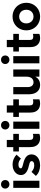

<svg xmlns="http://www.w3.org/2000/svg" viewBox="1435 -2215 794 3704"><g transform="rotate(-90 1832.0 -363.0)"><path d="M59.1 -503.9H197.8V0H59.1ZM45.9 -659.2Q45.9 -682.1 56.9 -700.9Q67.9 -719.7 86.7 -730Q105.5 -740.2 128.4 -740.2Q151.9 -740.2 170.9 -730Q189.9 -719.7 200.4 -700.9Q210.9 -682.1 210.9 -659.2Q210.9 -636.2 200.4 -617.9Q189.9 -599.6 170.9 -588.9Q151.9 -578.1 128.4 -578.1Q105.5 -578.1 86.7 -588.9Q67.9 -599.6 56.9 -617.9Q45.9 -636.2 45.9 -659.2Z M290.5 -67.8 367.7 -152.3Q399 -124.2 428.5 -111.9Q458 -99.6 495 -99.6Q533.5 -99.6 554.4 -112.7Q575.3 -125.7 575.3 -148.6Q575.3 -161.6 568.1 -170.6Q560.8 -179.7 544.1 -186.7Q527.3 -193.6 495.5 -200.9L470.7 -206.9Q389.2 -226.6 348.2 -263.7Q307.2 -300.8 307.2 -355.7Q307.2 -401.9 334 -439Q360.8 -476.1 407.2 -496.9Q453.5 -517.6 510.9 -517.6Q564.2 -517.6 612.7 -498.1Q661.1 -478.7 700.5 -442.1L624.6 -356.2Q598.1 -380.6 570.5 -392.4Q542.8 -404.3 510 -404.3Q476.4 -404.3 456.4 -392.3Q436.4 -380.3 436.4 -359.9Q436.4 -350.2 442.6 -343.2Q448.8 -336.2 462.4 -330.8Q476 -325.3 500.3 -319.1L526.8 -312.2Q619.1 -290.7 662.2 -251.9Q705.4 -213 705.4 -152.8Q705.4 -104.4 678.9 -66.6Q652.3 -28.9 604.1 -7.6Q555.9 13.7 493.3 13.7Q431.8 13.7 379.2 -7.3Q326.6 -28.3 290.5 -67.8Z M761.7 -503.9H1101.6V-395.5H761.7ZM845.7 -179.2V-628.9H984.4V-187Q984.4 -150.9 1000 -134.5Q1015.6 -118.2 1050.3 -118.2Q1075.2 -118.2 1102.1 -125.5V0Q1063.5 13.7 1022 13.7Q965.8 13.7 926.3 -8.8Q886.7 -31.2 866.2 -74.5Q845.7 -117.7 845.7 -179.2Z M1199.2 -503.9H1337.9V0H1199.2ZM1186 -659.2Q1186 -682.1 1197 -700.9Q1208 -719.7 1226.8 -730Q1245.6 -740.2 1268.6 -740.2Q1292 -740.2 1311 -730Q1330.1 -719.7 1340.6 -700.9Q1351.1 -682.1 1351.1 -659.2Q1351.1 -636.2 1340.6 -617.9Q1330.1 -599.6 1311 -588.9Q1292 -578.1 1268.6 -578.1Q1245.6 -578.1 1226.8 -588.9Q1208 -599.6 1197 -617.9Q1186 -636.2 1186 -659.2Z M1427.7 -503.9H1767.6V-395.5H1427.7ZM1511.7 -179.2V-628.9H1650.4V-187Q1650.4 -150.9 1666 -134.5Q1681.6 -118.2 1716.3 -118.2Q1741.2 -118.2 1768.1 -125.5V0Q1729.5 13.7 1688 13.7Q1631.8 13.7 1592.3 -8.8Q1552.7 -31.2 1532.2 -74.5Q1511.7 -117.7 1511.7 -179.2Z M2343.8 0H2205.1V-503.9H2343.8ZM2097.7 -113.3Q2127.9 -113.3 2152.3 -128.2Q2176.8 -143.1 2190.9 -174.1Q2205.1 -205.1 2205.1 -252L2220.7 -158.2V-74.7H2189.5L2220.7 -158.2Q2220.7 -107.4 2198.5 -68.6Q2176.3 -29.8 2136.7 -8.1Q2097.2 13.7 2046.4 13.7Q1989.7 13.7 1949 -12.7Q1908.2 -39.1 1886.7 -88.1Q1865.2 -137.2 1865.2 -205.1V-503.9H2003.9V-228.5Q2003.9 -173.3 2028.6 -143.3Q2053.2 -113.3 2097.7 -113.3Z M2461.9 -503.9H2600.6V0H2461.9ZM2448.7 -659.2Q2448.7 -682.1 2459.7 -700.9Q2470.7 -719.7 2489.5 -730Q2508.3 -740.2 2531.2 -740.2Q2554.7 -740.2 2573.7 -730Q2592.8 -719.7 2603.3 -700.9Q2613.8 -682.1 2613.8 -659.2Q2613.8 -636.2 2603.3 -617.9Q2592.8 -599.6 2573.7 -588.9Q2554.7 -578.1 2531.2 -578.1Q2508.3 -578.1 2489.5 -588.9Q2470.7 -599.6 2459.7 -617.9Q2448.7 -636.2 2448.7 -659.2Z M2690.4 -503.9H3030.3V-395.5H2690.4ZM2774.4 -179.2V-628.9H2913.1V-187Q2913.1 -150.9 2928.7 -134.5Q2944.3 -118.2 2979 -118.2Q3003.9 -118.2 3030.8 -125.5V0Q2992.2 13.7 2950.7 13.7Q2894.5 13.7 2855 -8.8Q2815.4 -31.2 2794.9 -74.5Q2774.4 -117.7 2774.4 -179.2Z M3098.6 -252Q3098.6 -327.1 3133.5 -387.7Q3168.5 -448.2 3229.2 -482.9Q3290 -517.6 3364.3 -517.6Q3439.4 -517.6 3500 -482.9Q3560.5 -448.2 3595.2 -387.7Q3629.9 -327.1 3629.9 -252Q3629.9 -177.7 3595.2 -116.7Q3560.5 -55.7 3500 -21Q3439.4 13.7 3364.3 13.7Q3290 13.7 3229.2 -21Q3168.5 -55.7 3133.5 -116.7Q3098.6 -177.7 3098.6 -252ZM3496.1 -252Q3496.1 -292.5 3479.5 -324Q3462.9 -355.5 3432.6 -373Q3402.3 -390.6 3364.3 -390.6Q3326.2 -390.6 3296.4 -373Q3266.6 -355.5 3249.5 -324Q3232.4 -292.5 3232.4 -252Q3232.4 -211.9 3249.5 -180.4Q3266.6 -148.9 3296.3 -131.1Q3326.1 -113.3 3364.3 -113.3Q3402.3 -113.3 3432.6 -131Q3462.9 -148.8 3479.5 -180.4Q3496.1 -211.9 3496.1 -252Z"/></g></svg>

Font: Wanted Sans Std Variable
Style: Regular
Weight: 400
Designer: Original Design by Kil Hyung-jin and Kang Hanbin, Wanted Lab, Inc;
Foundry: Wanted Lab, Inc.
Version: Version 1.003;Glyphs 3.2 (3227)